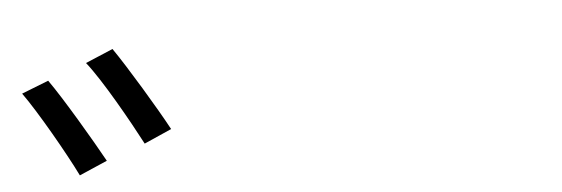

<svg xmlns="http://www.w3.org/2000/svg" viewBox="-30 -903 1060 362"><g transform="rotate(-5 500.0 -722.0)"><path d="M65 -789 14 -769C40 -733 88 -649 109 -606L162 -629C140 -669 90 -754 65 -789ZM191 -838 139 -816C167 -781 213 -699 236 -655L288 -678C266 -719 216 -802 191 -838Z"/></g></svg>

Font: Source Han Sans JP Normal
Style: Regular
Weight: 350
Designer: Ryoko NISHIZUKA 西塚涼子 (kana, bopomofo & ideographs); Paul D. Hunt (Latin, Greek & Cyrillic); Sandoll Communications 산돌커뮤니
Foundry: Adobe
Version: Version 2.002;hotconv 1.0.116;makeotfexe 2.5.65601